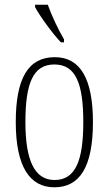

<svg xmlns="http://www.w3.org/2000/svg" viewBox="-20 -786 461 816"><path d="M239 -606H252V-619C229 -657 199 -721 183 -766H129V-756C147 -721 204 -642 239 -606ZM211 10C318 10 375 -75 375 -267C375 -450 322 -543 213 -543C99 -543 47 -452 47 -267C47 -77 107 10 211 10ZM212 -21C126 -21 88 -106 88 -267C88 -431 120 -512 211 -512C302 -512 334 -431 334 -267C334 -106 302 -21 212 -21Z"/></svg>

Font: Noto Serif Devanagari ExtraCondensed ExtraLight
Style: Regular
Weight: 200
Width: 2
Designer: Universal Thirst, Indian Type Foundry and the Monotype Design Team
Foundry: Monotype Imaging Inc.
Version: Version 2.004